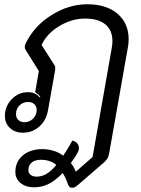

<svg xmlns="http://www.w3.org/2000/svg" viewBox="-20 -613 659 900"><path d="M299 252Q288 220 274 198Q239 234 207.5 249.5Q176 265 140 265Q101 265 76.5 245Q52 225 52 193Q52 145 87 115.5Q122 86 179 86Q206 86 233 94.5Q260 103 276 117Q287 100 289 97Q306 71 319 46Q334 49 342 59Q350 69 350 81Q350 92 344 102Q334 122 312 151Q329 172 335 192L414 123L504 -389Q507 -406 507 -420Q507 -471 474 -498.5Q441 -526 379 -526Q316 -526 257.5 -490.5Q199 -455 175 -402L235 -308Q239 -303 239 -295Q239 -287 238 -281L205 -96Q197 -49 164.5 -20Q132 9 88 9Q50 9 26.5 -13Q3 -35 3 -70Q3 -115 35 -148Q67 -181 112 -181Q129 -181 143 -174.5Q157 -168 166 -156L169 -159Q161 -170 145 -181L162 -280L99 -381Q96 -387 96 -392Q96 -400 100 -409Q140 -491 221 -542Q302 -593 389 -593Q479 -593 531 -548.5Q583 -504 583 -429Q583 -407 579 -388L492 104Q489 120 484.5 128Q480 136 469 147L343 256Q334 263 329.5 265Q325 267 318 267Q311 267 306.5 263.5Q302 260 299 252ZM152 -97Q152 -114 141 -124.5Q130 -135 112 -135Q88 -135 71.5 -119Q55 -103 55 -78Q55 -61 66 -50.5Q77 -40 95 -40Q118 -40 135 -57Q152 -74 152 -97ZM244 160Q216 136 171 136Q144 136 128.5 149Q113 162 113 184Q113 198 123.5 206.5Q134 215 151 215Q177 215 199 201.5Q221 188 244 160Z"/></svg>

Font: K2D Light
Style: Italic
Weight: 300
Italic angle: -10°
Designer: Katatrad Aksorn Co.,Ltd.
Foundry: Cadson Demak Co.,Ltd.
Version: Version 1.000; ttfautohint (v1.6)